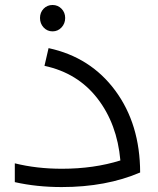

<svg xmlns="http://www.w3.org/2000/svg" viewBox="-20 -758 642 778"><path d="M229.2 -646.7Q214.4 -630.9 192.9 -630.9Q171.4 -630.9 156.7 -646.7Q142.1 -662.6 142.1 -685.1Q142.1 -707.5 156.7 -722.7Q171.4 -737.8 192.9 -737.8Q214.4 -737.8 229.2 -722.7Q244.1 -707.5 244.1 -685.1Q244.1 -662.6 229.2 -646.7ZM176.8 -563Q347.2 -526.4 447.3 -390.6Q547.4 -254.9 547.9 -59.1Q410.2 0 230 0Q128.4 0 40 -20V-96.2Q128.4 -74.2 231 -74.2Q360.4 -74.2 467.8 -107.9Q454.6 -255.9 374.8 -359.1Q294.9 -462.4 160.2 -491.2Z"/></svg>

Font: Montserrat-Arabic Light
Style: Regular
Weight: 300
Designer: Mohamed Gaber
Foundry: Kief Type Foundry
Version: Version 5.008;PS 005.008;hotconv 1.0.88;makeotf.lib2.5.64775